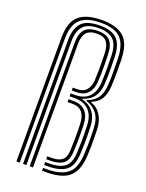

<svg xmlns="http://www.w3.org/2000/svg" viewBox="-151 -881 729 956"><g transform="rotate(20 214.0 -403.5)"><path d="M59.5 0V-657.2Q59.5 -737.8 98.2 -772.5Q137 -807.2 221 -807.2Q298.2 -807.2 336.4 -773.5Q374.5 -739.8 376.8 -657Q377.5 -627.2 377.6 -601.8Q377.8 -576.2 377.4 -553.8Q377 -531.2 375.5 -509.8Q372.8 -470.2 357.1 -445Q341.5 -419.8 308.8 -407V-403.5Q342.2 -392.5 361.8 -361.5Q381.2 -330.5 382.5 -288Q383.2 -262 383.6 -240.8Q384 -219.5 383.5 -196.8Q383 -174 381.5 -143Q378 -88 358.2 -56.8Q338.5 -25.5 303.1 -12.8Q267.8 0 216.8 0H195.2V-15.2H216.8Q283.8 -15.2 321.2 -42.2Q358.8 -69.2 363.8 -143Q365.5 -172 366 -196Q366.5 -220 366.1 -242Q365.8 -264 364.8 -287.2Q363.2 -336.2 341.1 -364.1Q319 -392 283.8 -402.8V-406.8Q320 -419.2 337.5 -443.8Q355 -468.2 358 -511Q359.8 -532 360 -554.1Q360.2 -576.2 360 -601.5Q359.8 -626.8 359 -656.8Q357 -727 325.5 -759.9Q294 -792.8 221 -792.8Q166 -792.8 134.5 -776.8Q103 -760.8 90 -730.5Q77 -700.2 77 -657V0ZM94.5 0H112.2V-656.5Q112.2 -708.2 135.9 -736.1Q159.5 -764 221 -764Q269.2 -764 295.8 -740.4Q322.2 -716.8 324 -655.5Q324.8 -626.8 324.9 -600.8Q325 -574.8 324.5 -552.1Q324 -529.5 323 -511.2Q319.8 -463.5 294.1 -437.1Q268.5 -410.8 219 -410.8H197.5V-395.5H224Q273 -395.5 300.2 -367.9Q327.5 -340.2 329 -286Q329.8 -265.8 330.1 -245.9Q330.5 -226 330.1 -201.6Q329.8 -177.2 328.2 -143Q325.2 -86 296.4 -66.1Q267.5 -46.2 216.8 -46.2H195.2V-30.8H216.8Q276 -30.8 309.1 -54.1Q342.2 -77.5 345.8 -142.8Q347.5 -174 347.8 -198.1Q348 -222.2 347.8 -243.5Q347.5 -264.8 346.8 -286.8Q345.2 -333.8 323.8 -363Q302.2 -392.2 262 -403V-405.8Q299.8 -417.5 318.8 -444Q337.8 -470.5 340.5 -510.8Q341.8 -529.5 342.2 -552Q342.8 -574.5 342.5 -600.8Q342.2 -627 341.5 -656Q339.8 -720 311.5 -749.1Q283.2 -778.2 221 -778.2Q149.2 -778.2 121.9 -746.9Q94.5 -715.5 94.5 -656.8ZM129.8 0V-656Q129.8 -702.5 150.4 -726Q171 -749.5 221 -749.5Q264.5 -749.5 284.6 -727.1Q304.8 -704.8 306 -655.8Q307 -628.8 307.2 -604.4Q307.5 -580 307.1 -557.1Q306.8 -534.2 305.2 -511.2Q302.8 -472.2 281.9 -449.2Q261 -426.2 219 -426.2H197.5V-441.5H219Q252.5 -441.5 269 -460.6Q285.5 -479.8 287.8 -511.2Q289.2 -536.2 289.5 -560.1Q289.8 -584 289.4 -607.6Q289 -631.2 288.5 -655Q287.5 -695 272.1 -715Q256.8 -735 221 -735Q180.8 -735 164 -715.1Q147.2 -695.2 147.2 -656V0ZM195.2 -61.2H216.5Q260.8 -61.2 284.5 -78.5Q308.2 -95.8 310.5 -143Q312 -174.5 312.4 -197.6Q312.8 -220.8 312.5 -241.2Q312.2 -261.8 311.5 -285Q310.2 -331.2 287.9 -355.6Q265.5 -380 225.2 -380H197.5V-365H225.8Q258.5 -365 275.8 -343.6Q293 -322.2 293.8 -284.2Q294.8 -262 294.9 -243.2Q295 -224.5 294.8 -201.1Q294.5 -177.8 293 -141.5Q291.5 -106.2 273.2 -91.4Q255 -76.5 216.5 -76.5H195.2Z"/></g></svg>

Font: Big Shoulders Inline Text Thin Medium
Style: Regular
Weight: 500
Version: Version 2.002